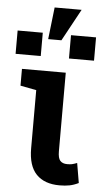

<svg xmlns="http://www.w3.org/2000/svg" viewBox="-83 -870 491 917"><g transform="rotate(5 163.0 -412.0)"><path d="M238.3 10.3Q165.5 10.3 126.7 -30Q87.9 -70.3 87.9 -154.3V-433.1L11.2 -447.8V-528.3H221.2V-151.4Q221.2 -118.7 232.4 -106.2Q243.7 -93.8 266.1 -93.8Q279.8 -93.8 288.8 -95.7Q297.9 -97.7 313 -103.5L329.1 -8.8Q306.2 2.4 285.4 6.3Q264.6 10.3 238.3 10.3ZM123.5 -680.7 141.1 -834H270.5L187 -680.7ZM-25.4 -597.2V-709H95.2V-597.2ZM230.5 -597.2V-709H350.6V-597.2Z"/></g></svg>

Font: Roboto Slab SemiBold
Style: Regular
Weight: 600
Designer: Google
Version: Version 2.001; ttfautohint (v1.8.3)